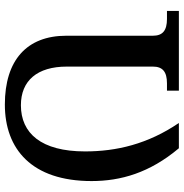

<svg xmlns="http://www.w3.org/2000/svg" viewBox="-3 -737 756 790"><g transform="rotate(90 375.0 -342.0)"><path d="M413 -50C312 -50 254 -117 254 -239V-593C254 -633 275 -651 323 -651H353V-700H25V-651H58C106 -651 127 -633 127 -593V-237C127 -74 228 16 410 16C594 16 725 -95 725 -341C725 -461 691 -580 590 -700H486C573 -572 603 -443 603 -314C603 -133 528 -50 413 -50Z"/></g></svg>

Font: LT Superior Serif Semibold
Style: Regular
Weight: 600
Designer: Daniel Lyons
Foundry: LyonsType
Version: Version 2.120;FEAKit 1.0